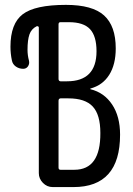

<svg xmlns="http://www.w3.org/2000/svg" viewBox="-20 -760 540 780"><path d="M217.8 -350.6V-79.1Q217.8 -70.3 225.6 -70.3H282.2Q388.7 -70.3 387.7 -219.7Q387.7 -293.9 356.9 -327.1Q326.2 -360.4 257.8 -360.4H225.6Q217.8 -359.4 217.8 -350.6ZM217.8 -661.1V-439.5Q217.8 -430.7 225.6 -429.7H252Q372.1 -429.7 372.1 -551.8Q372.1 -613.3 345.7 -641.6Q319.3 -669.9 259.8 -669.9H225.6Q217.8 -669.9 217.8 -661.1ZM74.2 -480.5Q57.6 -480.5 44.4 -489.7Q31.2 -499 28.3 -514.6Q22.5 -542 22.5 -570.3Q22.5 -664.1 72.3 -702.1Q122.1 -740.2 248 -740.2Q355.5 -740.2 402.8 -697.3Q450.2 -654.3 450.2 -563.5Q450.2 -498 423.8 -456.1Q397.5 -414.1 347.7 -400.4Q346.7 -400.4 346.7 -398.4Q346.7 -397.5 347.7 -397.5Q403.3 -383.8 435.5 -335.4Q467.8 -287.1 467.8 -212.9Q467.8 0 278.3 0H194.3Q170.9 0 154.3 -17.1Q137.7 -34.2 137.7 -56.6V-648.4Q137.7 -651.4 134.8 -652.8Q131.8 -654.3 128.9 -653.3Q107.4 -642.6 99.6 -620.1Q91.8 -597.7 91.8 -557.6Q91.8 -535.2 97.7 -513.7Q100.6 -501 93.8 -490.7Q86.9 -480.5 74.2 -480.5Z"/></svg>

Font: Rounded Mgen+ 2m regular
Style: Regular
Weight: 400
Designer: [Source Han Sans]
Ryoko NISHIZUKA  (kana & ideographs); Paul D. Hunt (Latin, Greek & Cyrillic); Wenlong ZHANG  (bopomofo
Version: Version 1.059.20150602